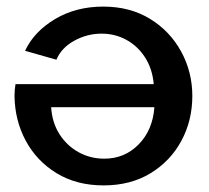

<svg xmlns="http://www.w3.org/2000/svg" viewBox="-20 -552 635 582"><path d="M294 10Q212 10 151.5 -27Q91 -64 58 -125.5Q25 -187 24 -261Q24 -280 27 -297H446Q442 -343 420 -377.5Q398 -412 363.5 -431Q329 -450 288 -450Q244 -450 205 -428.5Q166 -407 151 -371L56 -398Q83 -456 146.5 -494Q210 -532 293 -532Q374 -532 434.5 -495Q495 -458 529 -396Q563 -334 563 -261Q563 -187 530 -125.5Q497 -64 436.5 -27Q376 10 294 10ZM296 -71Q358 -71 400.5 -114.5Q443 -158 448 -227H135Q138 -180 160.5 -145Q183 -110 218.5 -90.5Q254 -71 296 -71Z"/></svg>

Font: Raleway SemiBold
Style: Regular
Weight: 600
Designer: Matt McInerney, Pablo Impallari, Rodrigo Fuenzalida
Foundry: Matt McInerney, Pablo Impallari, Rodrigo Fuenzalida
Version: Version 4.026